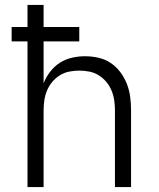

<svg xmlns="http://www.w3.org/2000/svg" viewBox="-20 -755 640 775"><path d="M91 0V-588H27V-646H91V-735H156V-646H300V-588H156V-419Q166 -444 182.5 -465.5Q199 -487 221.5 -501.5Q244 -516 270.5 -522Q297 -528 323 -528Q350 -528 377 -522Q404 -516 426.5 -501Q449 -486 465.5 -464Q482 -442 492 -416.5Q502 -391 505.5 -364Q509 -337 509 -310V0H444V-310Q444 -330 441 -350.5Q438 -371 430 -390Q422 -409 409 -424.5Q396 -440 378.5 -451Q361 -462 340.5 -466Q320 -470 300 -470Q280 -470 259.5 -466Q239 -462 221.5 -451Q204 -440 191 -424.5Q178 -409 170 -390Q162 -371 159 -350.5Q156 -330 156 -310V0Z"/></svg>

Font: Iosevka SS04 Light Extended
Style: Regular
Weight: 300
Width: 7
Monospace: yes
Designer: Belleve Invis
Foundry: Belleve Invis
Version: Version 19.0.0; ttfautohint (v1.8.4)